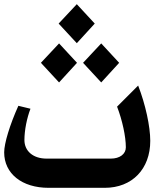

<svg xmlns="http://www.w3.org/2000/svg" viewBox="-20 -900 740 920"><path d="M348 -693 434 -787 348 -880 261 -787ZM263 -505 349 -599 263 -692 176 -599ZM465 -505 551 -599 465 -692 378 -599ZM213 0H482C613 0 700 -90 700 -225C700 -294 677 -400 642 -490L541 -389C566 -324 583 -246 583 -194C583 -162 554 -140 511 -140H203C139 -140 97 -176 97 -229C97 -276 109 -335 126 -379L68 -393C27 -302 0 -213 0 -170C0 -68 85 0 213 0Z"/></svg>

Font: Kawkab Mono
Style: Bold
Weight: 700
Monospace: yes
Designer: Abdullah Arif
Foundry: Abdullah Arif
Version: Version 1.000;PS 000.500;hotconv 1.0.88;makeotf.lib2.5.64775